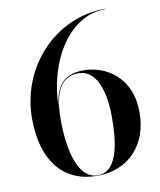

<svg xmlns="http://www.w3.org/2000/svg" viewBox="-86 -828 755 906"><g transform="rotate(-10 292.0 -375.0)"><path d="M555 -250C555 -420 434.5 -491.5 328.5 -491.5C224.5 -491.5 190.5 -429 182.5 -334.5C184.5 -559 305 -758 480 -758V-760C237 -760 50 -553 50 -310C50 -100 150.5 10 306.5 10C462.5 10 555 -100 555 -250ZM422.5 -250C422.5 -123.5 403.5 8 309.5 8C215.5 8 182.5 -133.5 182.5 -280C182.5 -400 211.5 -482 302.5 -482C379 -482 422.5 -396.5 422.5 -250Z"/></g></svg>

Font: Bodoni* 96pt Medium
Style: Regular
Weight: 500
Version: Version 2.3